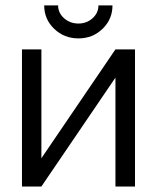

<svg xmlns="http://www.w3.org/2000/svg" viewBox="-20 -680 572 700"><path d="M60.1 -500H130.9V-103L400.9 -500H472.2V0H400.9V-397L130.9 0H60.1ZM266.1 -540Q213.9 -540 177.5 -575Q141.1 -609.9 141.1 -660.2H191.9Q191.9 -632.8 213.6 -613.5Q235.4 -594.2 266.1 -594.2Q295.9 -594.2 317.4 -613.5Q338.9 -632.8 338.9 -660.2H390.1Q390.1 -609.9 354 -575Q317.9 -540 266.1 -540Z"/></svg>

Font: LT Superior
Style: Regular
Weight: 400
Designer: Daniel Lyons
Foundry: LyonsType
Version: Version 1.000